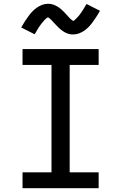

<svg xmlns="http://www.w3.org/2000/svg" viewBox="-20 -994 640 1014"><path d="M99 0V-84H252V-651H99V-735H501V-651H348V-84H501V0ZM366 -812Q361 -812 355.5 -812.5Q350 -813 345 -814.5Q340 -816 335.5 -817.5Q331 -819 326 -821.5Q321 -824 317 -826.5Q313 -829 309 -832Q305 -835 300.5 -838.5Q296 -842 292 -845.5Q288 -849 284.5 -853Q281 -857 277.5 -860.5Q274 -864 270.5 -867.5Q267 -871 263 -875.5Q259 -880 255.5 -884Q252 -888 248.5 -891Q245 -894 240.5 -898Q236 -902 234 -902Q230 -902 227 -899Q224 -896 219.5 -892.5Q215 -889 213 -886Q211 -883 208.5 -880.5Q206 -878 203.5 -875Q201 -872 198.5 -868.5Q196 -865 193.5 -861.5Q191 -858 188 -854Q185 -850 182 -845Q179 -840 176 -835Q173 -830 170 -824.5Q167 -819 163 -813L92 -849Q102 -867 112 -882Q122 -897 131 -909.5Q140 -922 150 -932.5Q160 -943 173 -952.5Q186 -962 201.5 -968Q217 -974 234 -974Q239 -974 244.5 -973.5Q250 -973 255 -971.5Q260 -970 264.5 -968.5Q269 -967 274 -964.5Q279 -962 283 -959.5Q287 -957 291 -954.5Q295 -952 299.5 -948Q304 -944 308 -940.5Q312 -937 315.5 -933.5Q319 -930 322.5 -926Q326 -922 329.5 -918.5Q333 -915 337 -910.5Q341 -906 344.5 -902Q348 -898 351.5 -895Q355 -892 359.5 -888Q364 -884 366 -884Q370 -884 373 -887Q376 -890 380.5 -894Q385 -898 387 -900.5Q389 -903 391.5 -905.5Q394 -908 396.5 -911Q399 -914 401.5 -917.5Q404 -921 406.5 -924.5Q409 -928 412 -932.5Q415 -937 418 -941.5Q421 -946 424 -951Q427 -956 430 -961.5Q433 -967 437 -973L508 -937Q498 -919 488 -904Q478 -889 469 -876.5Q460 -864 450 -853.5Q440 -843 427 -833.5Q414 -824 398.5 -818Q383 -812 366 -812Z"/></svg>

Font: Iosevka Fixed Curly Md Ex
Style: Regular
Weight: 500
Width: 7
Monospace: yes
Designer: Belleve Invis
Foundry: Belleve Invis
Version: Version 30.1.2